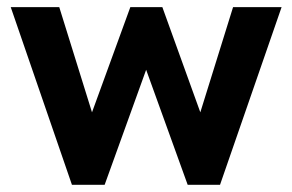

<svg xmlns="http://www.w3.org/2000/svg" viewBox="-20 -513 811 533"><path d="M627 -493.2 536.1 -201.2 430.7 -493.2H341.8L235.4 -201.2L144.5 -493.2H9.8L179.7 0H270.5L385.7 -319.3L501 0H590.8L761.7 -493.2Z"/></svg>

Font: Sen-gleads
Style: Bold
Weight: 700
Designer: Kosal Sen, Philatype
Foundry: Philatype
Version: Version 1.004; ttfautohint (v1.8.3)